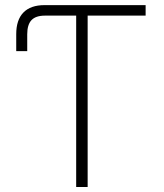

<svg xmlns="http://www.w3.org/2000/svg" viewBox="-20 -748 655 768"><path d="M44.9 -543.5V-611.3Q44.9 -668.5 73.7 -698Q102.5 -727.5 158.2 -727.5H209.5V-685.5H159.7Q123 -685.5 106 -667.5Q88.9 -649.4 88.9 -610.8V-543.5ZM209.5 -685.5V-727.5H562.5V-685.5H330.6V0H284.7V-685.5Z"/></svg>

Font: Inter 17pt ExtraLight
Style: Regular
Weight: 250
Version: Version 4.001;git-66647c0bb